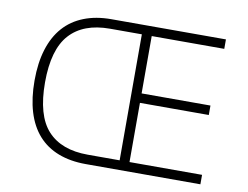

<svg xmlns="http://www.w3.org/2000/svg" viewBox="-77 -813 1186 920"><g transform="rotate(10 516.5 -352.5)"><path d="M393 0Q318 0 259.5 -22.5Q201 -45 161.5 -89.5Q122 -134 102 -200Q82 -266 82 -352Q82 -438 102.5 -504Q123 -570 162.5 -614.5Q202 -659 260.5 -682Q319 -705 393 -705H951V-659H598V-380H933V-334H598V-46H951V0ZM395 -46H550V-659H395Q266 -659 199.5 -585.5Q133 -512 133 -352Q133 -191 199.5 -118.5Q266 -46 395 -46Z"/></g></svg>

Font: Nunito Sans 7pt SemiCondensed ExtraLight
Style: Regular
Weight: 250
Width: 4
Designer: Vernon Adams
Foundry: Vernon Adams
Version: Version 3.101;gftools[0.9.27]